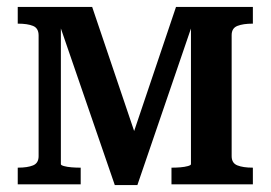

<svg xmlns="http://www.w3.org/2000/svg" viewBox="-20 -530 778 552"><path d="M245 -510 381 -108 345 -92 486 -510H707V-462H706Q679 -462 662.5 -455.5Q646 -449 646 -429V-81Q646 -61 662.5 -54.5Q679 -48 706 -48H707V0H473V-48H476Q487 -48 499 -49Q511 -50 520 -52.5Q529 -55 529 -58V-488L542 -486L375 2H310L142 -486L155 -488V-58Q155 -55 164 -52.5Q173 -50 185.5 -49Q198 -48 208 -48H212V0H31V-48H32Q59 -48 75 -54.5Q91 -61 91 -81V-428Q91 -449 75 -455.5Q59 -462 32 -462H31V-510Z"/></svg>

Font: Roboto Serif 28pt Condensed Medium
Style: Regular
Weight: 500
Width: 3
Designer: Greg Gazdowicz
Foundry: Commercial Type
Version: Version 1.008